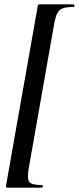

<svg xmlns="http://www.w3.org/2000/svg" viewBox="-20 -745 362 882"><path d="M14 117Q9 117 8 115Q7 113 8 106L153 -715Q154 -722 156 -723.5Q158 -725 163 -725Q203 -725 247.5 -725Q292 -725 318 -725Q322 -725 322 -719Q322 -713 318 -713Q286 -713 269 -707Q252 -701 244 -686Q236 -671 230 -642L111 34Q104 77 115 91Q126 105 172 105Q177 105 177 111Q177 117 172 117Q146 117 100.5 117Q55 117 14 117Z"/></svg>

Font: Cormorant Garamond Light
Style: Bold Italic
Weight: 700
Italic angle: -10°
Version: Version 4.001